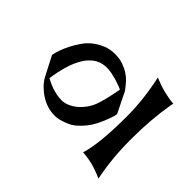

<svg xmlns="http://www.w3.org/2000/svg" viewBox="-125 -888 802 802"><g transform="rotate(-45 276.0 -487.0)"><path d="M39.1 -235.8Q47.4 -252.4 57.6 -283Q67.9 -313.5 71.8 -358.9L84.5 -355Q159.7 -335.4 307.6 -335.4Q406.2 -335.4 513.2 -358.9Q499 -325.2 491.5 -295.4Q483.9 -265.6 481.4 -235.8L469.2 -238.8Q367.7 -255.9 260.3 -255.9H243.2Q138.2 -255.9 39.1 -235.8ZM284.7 -371.1Q274.4 -372.6 261.2 -377Q248 -381.3 231.9 -387.9Q215.8 -394.5 197.8 -403.8Q179.7 -413.1 163.8 -425.8Q147.9 -438.5 134.5 -453.1Q121.1 -467.8 113.3 -484.4Q105 -502.9 100.1 -519.8Q95.2 -536.6 95.7 -554.2Q95.7 -572.8 101.6 -592.8Q107.4 -612.8 118.7 -631.3Q129.9 -649.9 145.8 -666.3Q161.6 -682.6 181.6 -693.8L267.6 -738.3Q283.2 -735.4 302 -728.8Q320.8 -722.2 341.6 -711.7Q362.3 -701.2 383.8 -686.5Q405.3 -671.9 420.7 -652.3Q436 -632.8 446.3 -608.4Q456.5 -584 456.5 -554.7Q456.5 -526.9 449 -505.9Q441.4 -484.9 430.9 -469Q420.4 -453.1 409.2 -442.9Q397.9 -432.6 391.1 -427.7L378.9 -418L377.9 -417ZM365.2 -435.1Q368.7 -441.4 373.3 -453.6Q377.9 -465.8 382.1 -480.5Q386.2 -495.1 389.2 -510Q392.1 -524.9 392.1 -537.6V-538.6Q392.1 -549.8 389.4 -562.7Q386.7 -575.7 379.2 -589.1Q371.6 -602.5 357.7 -615.5Q343.8 -628.4 321.5 -640.1Q299.3 -651.9 267.1 -661.4Q234.9 -670.9 190.9 -677.2Q176.8 -649.4 172.4 -636Q168 -622.6 164.8 -607.4Q161.6 -592.3 161.6 -577.1Q161.6 -559.6 168.9 -542.2Q176.3 -524.9 189.2 -509.5Q202.1 -494.1 219 -481.9Q235.8 -469.7 254.9 -462.4Q271.5 -456.1 298.8 -449.2Q326.2 -442.4 365.2 -435.1Z"/></g></svg>

Font: MedievalSharp
Style: Regular
Weight: 500
Version: Version 1.0